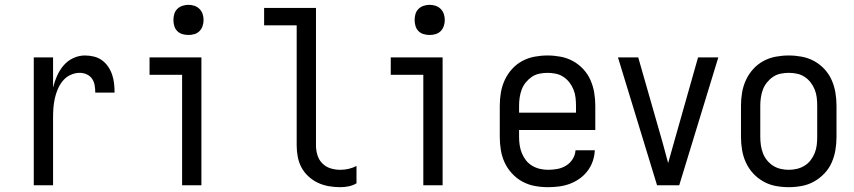

<svg xmlns="http://www.w3.org/2000/svg" viewBox="-20 -768 3540 796"><path d="M120 0H200V-281Q200 -301 201.5 -321Q203 -341 207.5 -361Q212 -381 220 -399.5Q228 -418 241 -433.5Q254 -449 272.5 -457.5Q291 -466 311 -466Q326 -466 340 -459.5Q354 -453 362 -441Q370 -429 372.5 -414Q375 -399 375 -384H455Q455 -403 453 -421.5Q451 -440 445 -458Q439 -476 428.5 -491.5Q418 -507 403 -518Q388 -529 369.5 -533.5Q351 -538 332 -538Q307 -538 283.5 -527Q260 -516 243.5 -496.5Q227 -477 216.5 -453.5Q206 -430 200 -405V-530H120Z M735 0H815V-530H600V-458H735ZM761 -623Q774 -623 786 -626.5Q798 -630 807 -639Q816 -648 820 -660.5Q824 -673 824 -685Q824 -698 820 -710Q816 -722 807 -731Q798 -740 786 -744Q774 -748 761 -748Q749 -748 736.5 -744Q724 -740 715 -731Q706 -722 702.5 -710Q699 -698 699 -685Q699 -673 702.5 -660.5Q706 -648 715 -639Q724 -630 736.5 -626.5Q749 -623 761 -623Z M1391 8Q1408 8 1425.5 4.5Q1443 1 1458 -8V-80Q1443 -72 1425.5 -68Q1408 -64 1391 -64Q1370 -64 1350.5 -70Q1331 -76 1316.5 -90.5Q1302 -105 1296 -125Q1290 -145 1290 -165V-735H1075V-663H1210V-165Q1210 -141 1214.5 -117.5Q1219 -94 1230 -73.5Q1241 -53 1259 -36.5Q1277 -20 1298.5 -10Q1320 0 1343.5 4Q1367 8 1391 8Z M1735 0H1815V-530H1600V-458H1735ZM1761 -623Q1774 -623 1786 -626.5Q1798 -630 1807 -639Q1816 -648 1820 -660.5Q1824 -673 1824 -685Q1824 -698 1820 -710Q1816 -722 1807 -731Q1798 -740 1786 -744Q1774 -748 1761 -748Q1749 -748 1736.5 -744Q1724 -740 1715 -731Q1706 -722 1702.5 -710Q1699 -698 1699 -685Q1699 -673 1702.5 -660.5Q1706 -648 1715 -639Q1724 -630 1736.5 -626.5Q1749 -623 1761 -623Z M2252 8Q2275 8 2298 5Q2321 2 2342.5 -6Q2364 -14 2383 -27.5Q2402 -41 2416 -59.5Q2430 -78 2437.5 -100Q2445 -122 2446 -145H2366Q2365 -126 2354.5 -109Q2344 -92 2327 -81.5Q2310 -71 2290.5 -67.5Q2271 -64 2252 -64Q2235 -64 2218 -68Q2201 -72 2186 -81Q2171 -90 2160.5 -103.5Q2150 -117 2143.5 -133Q2137 -149 2134.5 -166Q2132 -183 2132 -200V-229H2448V-330Q2448 -357 2443.5 -384Q2439 -411 2428 -436Q2417 -461 2398 -481.5Q2379 -502 2355 -515Q2331 -528 2304 -533Q2277 -538 2250 -538Q2223 -538 2196 -533Q2169 -528 2145 -515Q2121 -502 2102.5 -481.5Q2084 -461 2072.5 -436Q2061 -411 2056.5 -384Q2052 -357 2052 -330V-200Q2052 -173 2056.5 -145.5Q2061 -118 2072.5 -93.5Q2084 -69 2103 -48.5Q2122 -28 2146 -15Q2170 -2 2197 3Q2224 8 2252 8ZM2132 -301V-330Q2132 -347 2134.5 -364Q2137 -381 2143 -397Q2149 -413 2160 -426.5Q2171 -440 2185 -449.5Q2199 -459 2216 -462.5Q2233 -466 2250 -466Q2267 -466 2284 -462.5Q2301 -459 2315.5 -449.5Q2330 -440 2340.5 -426.5Q2351 -413 2357.5 -397Q2364 -381 2366 -364Q2368 -347 2368 -330V-301Z M2704 0H2796L2958 -530H2874L2774 -177Q2768 -156 2762 -134.5Q2756 -113 2750 -92Q2744 -113 2738.5 -134.5Q2733 -156 2727 -177L2626 -530H2542Z M3250 8Q3277 8 3304 3Q3331 -2 3355 -15.5Q3379 -29 3398 -49Q3417 -69 3428 -94Q3439 -119 3443.5 -146Q3448 -173 3448 -200V-330Q3448 -357 3443.5 -384Q3439 -411 3428 -436Q3417 -461 3398 -481.5Q3379 -502 3355 -515Q3331 -528 3304 -533Q3277 -538 3250 -538Q3223 -538 3196 -533Q3169 -528 3145 -515Q3121 -502 3102.5 -481.5Q3084 -461 3072.5 -436Q3061 -411 3056.5 -384Q3052 -357 3052 -330V-200Q3052 -173 3056.5 -146Q3061 -119 3072.5 -94Q3084 -69 3102.5 -49Q3121 -29 3145 -15.5Q3169 -2 3196 3Q3223 8 3250 8ZM3250 -64Q3233 -64 3216 -68Q3199 -72 3185 -81Q3171 -90 3160 -103.5Q3149 -117 3143 -133Q3137 -149 3134.5 -166Q3132 -183 3132 -200V-330Q3132 -347 3134.5 -364Q3137 -381 3143 -397Q3149 -413 3160 -426.5Q3171 -440 3185 -449.5Q3199 -459 3216 -462.5Q3233 -466 3250 -466Q3267 -466 3284 -462.5Q3301 -459 3315.5 -449.5Q3330 -440 3340.5 -426.5Q3351 -413 3357.5 -397Q3364 -381 3366 -364Q3368 -347 3368 -330V-200Q3368 -183 3366 -166Q3364 -149 3357.5 -133Q3351 -117 3340.5 -103.5Q3330 -90 3315.5 -81Q3301 -72 3284 -68Q3267 -64 3250 -64Z"/></svg>

Font: Iosevka SS09
Style: Regular
Weight: 400
Monospace: yes
Designer: Belleve Invis
Foundry: Belleve Invis
Version: Version 5.2.1; ttfautohint (v1.8.3)